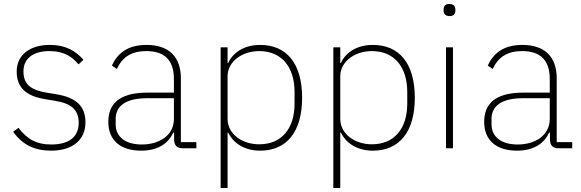

<svg xmlns="http://www.w3.org/2000/svg" viewBox="-20 -746 2921 966"><path d="M237 12C344 12 410 -41 410 -131C410 -217 356 -257 262 -272L219 -279C138 -292 98 -319 98 -387C98 -453 149 -489 229 -489C306 -489 346 -457 375 -422L400 -445C365 -485 316 -520 230 -520C136 -520 64 -474 64 -386C64 -296 123 -260 213 -246L256 -239C337 -226 376 -195 376 -128C376 -58 328 -19 238 -19C167 -19 118 -43 73 -103L46 -83C93 -18 153 12 237 12Z M968 0V-31H890V-352C890 -460 830 -520 717 -520C623 -520 571 -478 543 -416L568 -399C596 -460 643 -489 716 -489C807 -489 855 -444 855 -348V-280H722C576 -280 525 -220 525 -133C525 -41 585 12 690 12C778 12 828 -27 852 -79H856V-42C857 -15 870 0 899 0ZM693 -19C616 -19 562 -54 562 -120V-148C562 -211 610 -252 722 -252H855V-148C855 -64 781 -19 693 -19Z M1090 200H1125V-79H1128C1151 -31 1204 12 1289 12C1421 12 1500 -81 1500 -254C1500 -428 1421 -520 1289 -520C1204 -520 1150 -478 1128 -429H1125V-508H1090ZM1284 -20C1199 -20 1125 -71 1125 -148V-362C1125 -437 1199 -489 1284 -489C1397 -489 1462 -409 1462 -283V-225C1462 -99 1397 -20 1284 -20Z M1657 200H1692V-79H1695C1718 -31 1771 12 1856 12C1988 12 2067 -81 2067 -254C2067 -428 1988 -520 1856 -520C1771 -520 1717 -478 1695 -429H1692V-508H1657ZM1851 -20C1766 -20 1692 -71 1692 -148V-362C1692 -437 1766 -489 1851 -489C1964 -489 2029 -409 2029 -283V-225C2029 -99 1964 -20 1851 -20Z M2242 -665C2263 -665 2271 -677 2271 -691V-700C2271 -714 2262 -726 2241 -726C2220 -726 2212 -714 2212 -700V-691C2212 -677 2221 -665 2242 -665ZM2224 0H2259V-508H2224Z M2859 0V-31H2781V-352C2781 -460 2721 -520 2608 -520C2514 -520 2462 -478 2434 -416L2459 -399C2487 -460 2534 -489 2607 -489C2698 -489 2746 -444 2746 -348V-280H2613C2467 -280 2416 -220 2416 -133C2416 -41 2476 12 2581 12C2669 12 2719 -27 2743 -79H2747V-42C2748 -15 2761 0 2790 0ZM2584 -19C2507 -19 2453 -54 2453 -120V-148C2453 -211 2501 -252 2613 -252H2746V-148C2746 -64 2672 -19 2584 -19Z"/></svg>

Font: IBM Plex Thai ExtraLight
Style: Regular
Weight: 200
Designer: Mike Abbink, Paul van der Laan, Pieter van Rosmalen, Ben Mitchell, Mark Frömberg
Foundry: Bold Monday
Version: Version 1.0